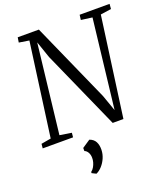

<svg xmlns="http://www.w3.org/2000/svg" viewBox="-178 -864 1096 1263"><g transform="rotate(-20 370.0 -233.0)"><path d="M1 0 4 -31 72.5 -43 161.5 -697 91 -708 96.5 -743H244.5L491.5 -188L531.5 -75L603.5 -697.5L525.5 -708L530 -743H739.5L736.5 -708L661.5 -697L566 0H491L245.5 -551L205.5 -667.5L134 -44L216.5 -31L213.5 0ZM247.5 263V255Q260.5 245 268.8 230.5Q277 216 281.5 200Q286 184 285.5 169Q285.5 148 276.5 131.8Q267.5 115.5 252.5 110V88.5L308.5 51Q337.5 61 349.8 84.5Q362 108 361 141.5Q360 171.5 348 198.8Q336 226 317.2 246.8Q298.5 267.5 276.5 277.5Z"/></g></svg>

Font: Merriweather 48pt Light
Style: Italic
Weight: 300
Italic angle: -7.8°
Version: Version 2.101